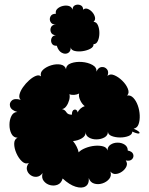

<svg xmlns="http://www.w3.org/2000/svg" viewBox="-20 -810 663 852"><path d="M258 -18Q252 3 236 9.5Q220 16 202.5 11.5Q185 7 174 -7Q163 -21 169 -42Q158 -27 143 -25.5Q128 -24 115.5 -33Q103 -42 99.5 -56.5Q96 -71 108 -87Q93 -80 78 -93.5Q63 -107 53 -129.5Q43 -152 43 -172Q43 -192 58 -199Q40 -199 31 -216Q22 -233 22 -256Q22 -279 31 -296Q40 -313 57 -313Q30 -321 25 -337Q20 -353 32.5 -364Q45 -375 72 -367Q63 -375 66.5 -390.5Q70 -406 82 -423Q94 -440 109 -453.5Q124 -467 138.5 -473Q153 -479 162 -471Q157 -488 171.5 -501Q186 -514 208 -520.5Q230 -527 249 -523.5Q268 -520 273 -503Q274 -522 295.5 -529.5Q317 -537 343.5 -535Q370 -533 390 -522Q410 -511 408 -492Q416 -511 430.5 -512.5Q445 -514 454.5 -503Q464 -492 457 -473Q468 -484 486.5 -476.5Q505 -469 522.5 -452Q540 -435 547.5 -416Q555 -397 544 -386Q559 -389 571.5 -376Q584 -363 591.5 -342Q599 -321 600 -298.5Q601 -276 595 -259Q589 -242 573 -239Q602 -226 599 -219.5Q596 -213 567 -226Q567 -213 550.5 -206.5Q534 -200 513 -200Q492 -200 475.5 -206.5Q459 -213 459 -226Q459 -209 444 -200.5Q429 -192 409.5 -191.5Q390 -191 375 -199.5Q360 -208 360 -224Q361 -207 343.5 -196.5Q326 -186 304 -184Q314 -172 320.5 -158.5Q327 -145 329 -134Q339 -145 359 -153Q379 -161 400 -163Q421 -165 437.5 -160.5Q454 -156 457 -142Q457 -159 470.5 -168Q484 -177 502 -177Q520 -177 533.5 -168Q547 -159 547 -142Q567 -138 571 -125.5Q575 -113 566 -103.5Q557 -94 538 -98Q547 -85 541 -71.5Q535 -58 521.5 -48.5Q508 -39 493.5 -38Q479 -37 470 -49Q476 -30 464.5 -16Q453 -2 434 4Q415 10 397.5 4.5Q380 -1 374 -20Q376 7 359.5 17Q343 27 315.5 18.5Q288 10 258 -18ZM299 -301Q299 -321 310 -323.5Q321 -326 325 -311Q328 -320 337 -328Q346 -336 356 -339Q344 -348 336 -365Q328 -382 331 -395Q322 -390 309.5 -389Q297 -388 288 -392Q291 -381 287 -366Q283 -351 274.5 -339Q266 -327 255 -326Q268 -323 274.5 -312Q281 -301 299 -301ZM232 -607Q216 -606 210 -617Q204 -628 208.5 -640Q213 -652 228 -654Q212 -654 206.5 -666Q201 -678 206.5 -689.5Q212 -701 228 -701Q210 -701 204 -713Q198 -725 204 -737Q210 -749 228 -749Q225 -762 234.5 -771Q244 -780 258.5 -783.5Q273 -787 285.5 -783.5Q298 -780 302 -767Q302 -782 313.5 -787Q325 -792 337 -787Q349 -782 349 -767Q358 -775 369.5 -770.5Q381 -766 390 -755.5Q399 -745 401.5 -733Q404 -721 395 -713Q408 -713 414.5 -698Q421 -683 421 -663.5Q421 -644 414.5 -629Q408 -614 395 -614Q396 -602 381.5 -594Q367 -586 347 -583Q327 -580 311 -584Q295 -588 294 -600Q294 -581 281.5 -574.5Q269 -568 254 -576Q239 -584 232 -607Z"/></svg>

Font: Rubik Bubbles
Style: Regular
Weight: 400
Designer: Hubert and Fischer, NaN
Foundry: Hubert and Fischer, NaN
Version: Version 2.200